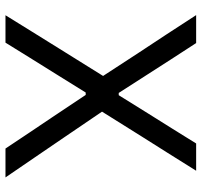

<svg xmlns="http://www.w3.org/2000/svg" viewBox="-38 -716 753 718"><g transform="rotate(90 339.0 -356.5)"><path d="M36.5 0Q66.5 -48.5 97.5 -98.5Q128.5 -148.5 162.5 -203L263.5 -365L176.5 -498.5Q143 -549 109.2 -600.5Q75.5 -652 36 -713H140.5Q171.5 -665 201.5 -619Q231 -572.5 258 -531L327 -423.5H335.5L403 -532Q429.5 -574 458.5 -620.5Q487 -666.5 516 -713H618Q582.5 -656 550 -604.5Q517.5 -553 490 -509.5L397 -361L493.5 -219Q532.5 -161.5 568.5 -109Q604.5 -56.5 643 0H535Q503.5 -47.5 475 -90Q446.5 -132 420.5 -171L334.5 -300H325.5L245 -170.5Q219 -129 193.5 -88Q168 -47 139 0Z"/></g></svg>

Font: Heraclito
Style: Regular
Weight: 400
Designer: Kostas Bartsokas (font) & Cristiano Sobral (main changes)
Foundry: Kostas Bartsokas (font) & Cristiano Sobral (main changes)
Version: Version 1.00;July 8, 2020;FontCreator 13.0.0.2655 64-bit